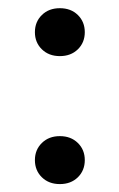

<svg xmlns="http://www.w3.org/2000/svg" viewBox="-20 -447 297 478"><path d="M129 11.3Q101.6 11.3 84.3 -5.6Q66.9 -22.6 66.9 -48.4Q66.9 -74.2 84.3 -91.1Q101.6 -108.1 129 -108.1Q156.5 -108.1 173.8 -91.1Q191.1 -74.2 191.1 -48.4Q191.1 -22.6 173.8 -5.6Q156.5 11.3 129 11.3ZM129 -307.3Q101.6 -307.3 84.3 -324.2Q66.9 -341.1 66.9 -366.9Q66.9 -392.7 84.3 -409.7Q101.6 -426.6 129 -426.6Q156.5 -426.6 173.8 -409.7Q191.1 -392.7 191.1 -366.9Q191.1 -341.1 173.8 -324.2Q156.5 -307.3 129 -307.3Z"/></svg>

Font: Playfair 5pt SemiExpanded Light
Style: Regular
Weight: 400
Version: Version 2.203